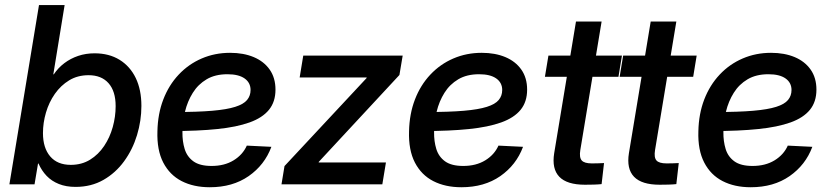

<svg xmlns="http://www.w3.org/2000/svg" viewBox="-20 -748 3368 779"><path d="M286.6 10.3Q248 10.3 218.8 -1.5Q189.5 -13.2 169.2 -34.4Q148.9 -55.7 136.2 -84.5H134.3L120.1 0H18.1L138.2 -727.5H242.2L196.3 -446.3H198.2Q215.8 -472.7 241 -491.7Q266.1 -510.7 297.1 -521.2Q328.1 -531.7 363.8 -531.7Q422.4 -531.7 465.1 -505.4Q507.8 -479 530.8 -431.4Q553.7 -383.8 553.7 -318.4Q553.7 -258.3 535.9 -199.7Q518.1 -141.1 483.6 -93.8Q449.2 -46.4 399.7 -18.1Q350.1 10.3 286.6 10.3ZM267.1 -79.1Q311.5 -79.1 345.5 -100.1Q379.4 -121.1 402.6 -155.8Q425.8 -190.4 437.5 -232.7Q449.2 -274.9 449.2 -317.4Q449.2 -377.9 420.4 -410.4Q391.6 -442.9 339.4 -442.9Q294.9 -442.9 260.7 -422.1Q226.6 -401.4 202.6 -367.2Q178.7 -333 166.5 -291.3Q154.3 -249.5 154.3 -208Q154.3 -147.9 183.6 -113.5Q212.9 -79.1 267.1 -79.1Z M831.1 11.7Q765.6 11.7 717 -13.2Q668.5 -38.1 642.3 -88.6Q616.2 -139.2 618.7 -215.3Q620.1 -286.1 642.6 -344.5Q665 -402.8 705.1 -445.3Q745.1 -487.8 798.3 -510.7Q851.6 -533.7 913.6 -533.7Q967.8 -533.7 1009.3 -516.4Q1050.8 -499 1074.2 -465.6Q1097.7 -432.1 1097.7 -384.3Q1097.7 -335 1071.3 -302.5Q1044.9 -270 992.4 -251.2Q939.9 -232.4 861.6 -224.4Q783.2 -216.3 678.2 -216.3L690.9 -293.5Q781.7 -293.5 841.1 -298.6Q900.4 -303.7 934.3 -314.5Q968.3 -325.2 982.4 -342.3Q996.6 -359.4 996.6 -382.8Q996.6 -412.6 972.4 -429.7Q948.2 -446.8 902.8 -446.8Q853 -446.8 818.4 -426.3Q783.7 -405.8 762.2 -371.3Q740.7 -336.9 730.7 -295.4Q720.7 -253.9 720.2 -211.4Q719.7 -174.8 729.2 -143.6Q738.8 -112.3 764.6 -93.5Q790.5 -74.7 838.4 -74.7Q890.6 -74.7 927.7 -97.4Q964.8 -120.1 981.4 -157.2L1081.1 -152.3Q1053.7 -78.6 988.8 -33.4Q923.8 11.7 831.1 11.7Z M1122.1 0 1134.3 -74.2 1467.3 -431.2 1467.8 -433.6H1195.8L1210.4 -522.5H1613.8L1600.6 -443.8L1273.4 -91.3L1272.9 -88.9H1545.9L1531.2 0Z M1852.1 11.7Q1786.6 11.7 1738 -13.2Q1689.5 -38.1 1663.3 -88.6Q1637.2 -139.2 1639.6 -215.3Q1641.1 -286.1 1663.6 -344.5Q1686 -402.8 1726.1 -445.3Q1766.1 -487.8 1819.3 -510.7Q1872.6 -533.7 1934.6 -533.7Q1988.8 -533.7 2030.3 -516.4Q2071.8 -499 2095.2 -465.6Q2118.7 -432.1 2118.7 -384.3Q2118.7 -335 2092.3 -302.5Q2065.9 -270 2013.4 -251.2Q1960.9 -232.4 1882.6 -224.4Q1804.2 -216.3 1699.2 -216.3L1711.9 -293.5Q1802.7 -293.5 1862.1 -298.6Q1921.4 -303.7 1955.3 -314.5Q1989.3 -325.2 2003.4 -342.3Q2017.6 -359.4 2017.6 -382.8Q2017.6 -412.6 1993.4 -429.7Q1969.2 -446.8 1923.8 -446.8Q1874 -446.8 1839.4 -426.3Q1804.7 -405.8 1783.2 -371.3Q1761.7 -336.9 1751.7 -295.4Q1741.7 -253.9 1741.2 -211.4Q1740.7 -174.8 1750.2 -143.6Q1759.8 -112.3 1785.6 -93.5Q1811.5 -74.7 1859.4 -74.7Q1911.6 -74.7 1948.7 -97.4Q1985.8 -120.1 2002.4 -157.2L2102.1 -152.3Q2074.7 -78.6 2009.8 -33.4Q1944.8 11.7 1852.1 11.7Z M2503.4 -522.5 2489.3 -436.5H2190.9L2205.1 -522.5ZM2316.9 -660.6H2420.9L2334.5 -139.2Q2329.6 -109.4 2340.1 -97.2Q2350.6 -85 2381.3 -85Q2392.1 -85 2406.2 -85.4Q2420.4 -85.9 2430.7 -86.4L2420.9 -1Q2407.2 0.5 2388.9 1Q2370.6 1.5 2353.5 1.5Q2280.3 1.5 2249.3 -30.8Q2218.3 -63 2228.5 -126.5Z M2806.6 -522.5 2792.5 -436.5H2494.1L2508.3 -522.5ZM2620.1 -660.6H2724.1L2637.7 -139.2Q2632.8 -109.4 2643.3 -97.2Q2653.8 -85 2684.6 -85Q2695.3 -85 2709.5 -85.4Q2723.6 -85.9 2733.9 -86.4L2724.1 -1Q2710.4 0.5 2692.1 1Q2673.8 1.5 2656.7 1.5Q2583.5 1.5 2552.5 -30.8Q2521.5 -63 2531.7 -126.5Z M3025.9 11.7Q2960.4 11.7 2911.9 -13.2Q2863.3 -38.1 2837.2 -88.6Q2811 -139.2 2813.5 -215.3Q2814.9 -286.1 2837.4 -344.5Q2859.9 -402.8 2899.9 -445.3Q2939.9 -487.8 2993.2 -510.7Q3046.4 -533.7 3108.4 -533.7Q3162.6 -533.7 3204.1 -516.4Q3245.6 -499 3269 -465.6Q3292.5 -432.1 3292.5 -384.3Q3292.5 -335 3266.1 -302.5Q3239.7 -270 3187.3 -251.2Q3134.8 -232.4 3056.4 -224.4Q2978 -216.3 2873 -216.3L2885.7 -293.5Q2976.6 -293.5 3035.9 -298.6Q3095.2 -303.7 3129.2 -314.5Q3163.1 -325.2 3177.2 -342.3Q3191.4 -359.4 3191.4 -382.8Q3191.4 -412.6 3167.2 -429.7Q3143.1 -446.8 3097.7 -446.8Q3047.9 -446.8 3013.2 -426.3Q2978.5 -405.8 2957 -371.3Q2935.5 -336.9 2925.5 -295.4Q2915.5 -253.9 2915 -211.4Q2914.6 -174.8 2924.1 -143.6Q2933.6 -112.3 2959.5 -93.5Q2985.4 -74.7 3033.2 -74.7Q3085.4 -74.7 3122.6 -97.4Q3159.7 -120.1 3176.3 -157.2L3275.9 -152.3Q3248.5 -78.6 3183.6 -33.4Q3118.7 11.7 3025.9 11.7Z"/></svg>

Font: Inter 28pt Medium
Style: Italic
Weight: 500
Italic angle: -9.3988°
Designer: Rasmus Andersson
Foundry: rsms
Version: Version 4.001;git-66647c0bb